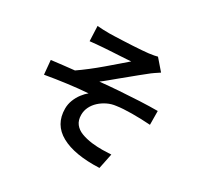

<svg xmlns="http://www.w3.org/2000/svg" viewBox="-170 -1005 1341 1282"><g transform="rotate(30 500.0 -364.0)"><path d="M250 -760Q272 -758 294 -757Q316 -756 341 -756Q354 -756 382 -757Q410 -758 446 -759.5Q482 -761 519 -763Q556 -765 587.5 -767.5Q619 -770 637 -772Q660 -775 676 -778Q692 -781 702 -784L773 -702Q759 -693 737 -678Q715 -663 701 -651Q679 -634 653.5 -613Q628 -592 600.5 -569.5Q573 -547 545.5 -524.5Q518 -502 493 -481Q468 -460 446 -444Q515 -451 592 -456.5Q669 -462 744 -465.5Q819 -469 882 -469L883 -363Q811 -368 741.5 -367.5Q672 -367 626 -360Q591 -356 560 -341Q529 -326 504.5 -303.5Q480 -281 466 -252.5Q452 -224 452 -192Q452 -150 472.5 -123.5Q493 -97 528.5 -83.5Q564 -70 609 -64Q652 -59 691.5 -59.5Q731 -60 759 -62L735 55Q546 63 442 5.5Q338 -52 338 -174Q338 -208 350.5 -240Q363 -272 383 -298Q403 -324 423 -340Q351 -335 267 -324Q183 -313 103 -299L93 -407Q133 -412 181 -417.5Q229 -423 268 -427Q303 -451 344.5 -483Q386 -515 427 -550Q468 -585 503.5 -615.5Q539 -646 563 -667Q550 -666 528 -664.5Q506 -663 479 -661.5Q452 -660 425 -658.5Q398 -657 376 -655.5Q354 -654 341 -653Q323 -652 300 -649.5Q277 -647 255 -645Z"/></g></svg>

Font: Noto Sans JP SemiBold
Style: Regular
Weight: 600
Designer: Ryoko NISHIZUKA  (kana, bopomofo & ideographs); Paul D. Hunt (Latin, Greek & Cyrillic); Sandoll Communications , Soo-you
Foundry: Adobe
Version: Version 2.004-H2;hotconv 1.0.118;makeotfexe 2.5.65603